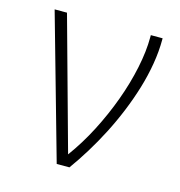

<svg xmlns="http://www.w3.org/2000/svg" viewBox="-83 -586 619 661"><g transform="rotate(15 226.5 -256.0)"><path d="M76.2 -512.2 206.1 -42Q243.2 -92.3 274.2 -152.3Q305.2 -212.4 327.6 -273.9Q350.1 -335.4 362.5 -395Q375 -454.6 375 -504.9V-512.2H417V-507.8Q417 -465.3 409.4 -420.4Q401.9 -375.5 388.2 -330.3Q374.5 -285.2 356.2 -240.5Q337.9 -195.8 316.2 -153.6Q294.4 -111.3 270.5 -72.5Q246.6 -33.7 222.2 0H176.8L32.2 -512.2Z"/></g></svg>

Font: Clear Sans Thin
Style: Regular
Weight: 250
Foundry: Intel Corporation
Version: Version 1.00